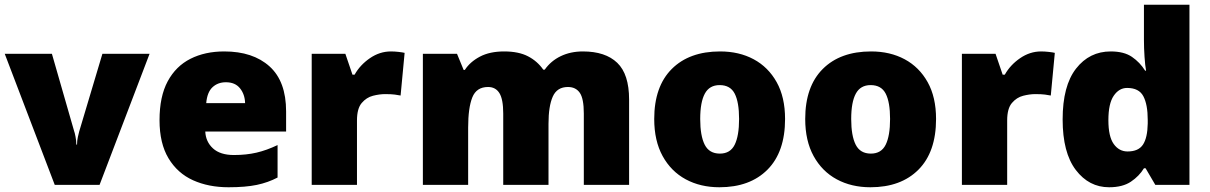

<svg xmlns="http://www.w3.org/2000/svg" viewBox="-20 -780 5104 810"><path d="M211 0 0 -553H199L293 -226Q295 -222 298.5 -204Q302 -186 302 -170H305Q305 -187 308.5 -202Q312 -217 314 -225L412 -553H611L400 0Z M926 -563Q1047 -563 1117 -500Q1187 -437 1187 -310V-225H846Q848 -182 878.5 -154Q909 -126 967 -126Q1019 -126 1062 -136Q1105 -146 1151 -168V-31Q1111 -10 1063.5 0Q1016 10 944 10Q860 10 794.5 -19.5Q729 -49 691 -112Q653 -175 653 -273Q653 -373 687.5 -437Q722 -501 783.5 -532Q845 -563 926 -563ZM933 -433Q899 -433 876.5 -412Q854 -391 850 -345H1014Q1013 -382 992.5 -407.5Q972 -433 933 -433Z M1629 -563Q1645 -563 1662 -561Q1679 -559 1687 -557L1670 -377Q1660 -379 1645.5 -381Q1631 -383 1605 -383Q1581 -383 1553.5 -376Q1526 -369 1506 -345.5Q1486 -322 1486 -272V0H1295V-553H1437L1467 -465H1476Q1499 -506 1540.5 -534.5Q1582 -563 1629 -563Z M2439 -563Q2534 -563 2584 -515Q2634 -467 2634 -360V0H2443V-301Q2443 -364 2426 -388.5Q2409 -413 2376 -413Q2330 -413 2312 -372.5Q2294 -332 2294 -258V0H2103V-301Q2103 -361 2087 -387Q2071 -413 2039 -413Q1990 -413 1972.5 -369Q1955 -325 1955 -242V0H1764V-553H1908L1936 -485H1941Q1963 -519 2004.5 -541Q2046 -563 2107 -563Q2168 -563 2207.5 -542.5Q2247 -522 2272 -486H2278Q2304 -523 2345.5 -543Q2387 -563 2439 -563Z M3292 -278Q3292 -139 3218 -64.5Q3144 10 3015 10Q2935 10 2873 -23.5Q2811 -57 2775.5 -121.5Q2740 -186 2740 -278Q2740 -415 2814 -489Q2888 -563 3018 -563Q3098 -563 3159.5 -530Q3221 -497 3256.5 -433.5Q3292 -370 3292 -278ZM2934 -278Q2934 -207 2953 -169.5Q2972 -132 3017 -132Q3061 -132 3079.5 -169.5Q3098 -207 3098 -278Q3098 -349 3079.5 -385Q3061 -421 3016 -421Q2973 -421 2953.5 -385Q2934 -349 2934 -278Z M3929 -278Q3929 -139 3855 -64.5Q3781 10 3652 10Q3572 10 3510 -23.5Q3448 -57 3412.5 -121.5Q3377 -186 3377 -278Q3377 -415 3451 -489Q3525 -563 3655 -563Q3735 -563 3796.5 -530Q3858 -497 3893.5 -433.5Q3929 -370 3929 -278ZM3571 -278Q3571 -207 3590 -169.5Q3609 -132 3654 -132Q3698 -132 3716.5 -169.5Q3735 -207 3735 -278Q3735 -349 3716.5 -385Q3698 -421 3653 -421Q3610 -421 3590.5 -385Q3571 -349 3571 -278Z M4372 -563Q4388 -563 4405 -561Q4422 -559 4430 -557L4413 -377Q4403 -379 4388.5 -381Q4374 -383 4348 -383Q4324 -383 4296.5 -376Q4269 -369 4249 -345.5Q4229 -322 4229 -272V0H4038V-553H4180L4210 -465H4219Q4242 -506 4283.5 -534.5Q4325 -563 4372 -563Z M4659 10Q4574 10 4518.5 -63Q4463 -136 4463 -276Q4463 -418 4519.5 -490.5Q4576 -563 4666 -563Q4722 -563 4755.5 -540Q4789 -517 4811 -482H4815Q4811 -503 4808.5 -540Q4806 -577 4806 -612V-760H4998V0H4854L4813 -70H4806Q4786 -37 4751 -13.5Q4716 10 4659 10ZM4737 -141Q4783 -141 4802 -170Q4821 -199 4822 -259V-274Q4822 -339 4803.5 -374Q4785 -409 4735 -409Q4701 -409 4678.5 -376Q4656 -343 4656 -273Q4656 -204 4678.5 -172.5Q4701 -141 4737 -141Z"/></svg>

Font: Noto Sans Meetei Mayek Black
Style: Regular
Weight: 900
Designer: Monotype Design Team and Neelakash Kshetrimayum
Foundry: Monotype Imaging Inc.
Version: Version 2.002; ttfautohint (v1.8.4.7-5d5b)